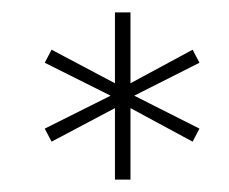

<svg xmlns="http://www.w3.org/2000/svg" viewBox="-20 -751 369 309"><path d="M165 -577 63 -523 52 -544 158 -597 52 -650 63 -671 165 -617V-731H190V-617L290 -671L301 -650L196 -597L301 -544L290 -523L190 -577V-462H165Z"/></svg>

Font: Afta serif
Style: Regular
Weight: 400
Designer: parq.ink
Foundry: Oriol Esparraguera Font
Version: Version 1.000